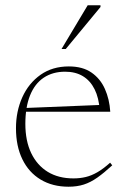

<svg xmlns="http://www.w3.org/2000/svg" viewBox="-20 -697 478 727"><path d="M240.5 -445.5Q293 -445.5 326.5 -422.2Q360 -399 377.2 -360.2Q394.5 -321.5 397.5 -274H72.5V-288L369 -300L357.5 -279.5Q354.5 -326.5 338.2 -359Q322 -391.5 294 -408.5Q266 -425.5 226.5 -425.5Q179.5 -425.5 145.5 -402.8Q111.5 -380 93.8 -335.8Q76 -291.5 76 -228Q76 -163.5 98.2 -117.2Q120.5 -71 161 -46.2Q201.5 -21.5 258 -21.5Q283 -21.5 304.8 -26.8Q326.5 -32 349 -45Q371.5 -58 397 -81L405 -71Q374 -42.5 348.5 -24.5Q323 -6.5 297.2 1.8Q271.5 10 239.5 10Q179 10 134 -17Q89 -44 64.8 -93.8Q40.5 -143.5 40.5 -211.5Q40.5 -275.5 64.5 -328.8Q88.5 -382 133.5 -413.8Q178.5 -445.5 240.5 -445.5ZM213 -511.5 312 -677H360.5V-670.5L229 -511.5Z"/></svg>

Font: Newsreader 24pt ExtraLight
Style: Regular
Weight: 250
Designer: Hugues Gentile
Foundry: Production Type
Version: Version 1.003